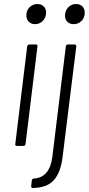

<svg xmlns="http://www.w3.org/2000/svg" viewBox="-20 -725 441 954"><path d="M111 -649Q111 -673 127 -689Q143 -705 166 -705Q185 -705 197 -693.5Q209 -682 209 -663Q209 -638 193 -621.5Q177 -605 154 -605Q135 -605 123 -617Q111 -629 111 -649ZM56 -10 115 -494Q117 -504 126 -504H158Q168 -504 166 -494L107 -10Q105 0 96 0H64Q54 0 56 -10ZM303 -647Q303 -672 319 -688.5Q335 -705 358 -705Q378 -705 389.5 -693Q401 -681 401 -661Q401 -637 385 -621Q369 -605 346 -605Q327 -605 315 -616.5Q303 -628 303 -647ZM135 199 138 172Q140 162 149 162Q188 160 211 132Q234 104 240 55L307 -494Q309 -504 318 -504H350Q359 -504 359 -494L291 55Q282 130 248.5 169Q215 208 143 209Q139 209 136.5 206Q134 203 135 199Z"/></svg>

Font: Barlow Condensed Light
Style: Italic
Weight: 300
Width: 3
Italic angle: -7°
Designer: Jeremy Tribby
Foundry: Tribby Type
Version: Version 1.408